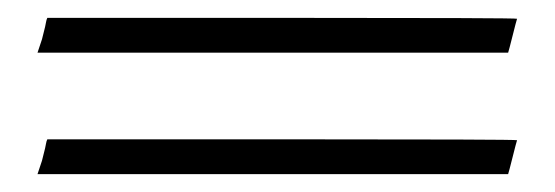

<svg xmlns="http://www.w3.org/2000/svg" viewBox="-20 -363 622 215"><path d="M559 -342Q558 -339 554 -323Q550 -307 549 -304H22L27 -319Q28 -323 29 -327Q30 -331 30.5 -333Q31 -335 31.5 -338Q32 -341 33 -343H296Q559 -343 559 -342ZM559 -206Q558 -203 554 -187Q550 -171 549 -168H22L27 -183Q28 -187 29 -191Q30 -195 30.5 -197Q31 -199 31.5 -202Q32 -205 33 -207H296Q559 -207 559 -206Z"/></svg>

Font: KaTeX_Fraktur
Style: Bold
Weight: 700
Version: Version 1.1; ttfautohint (v1.3)